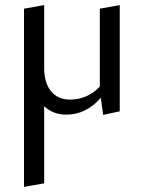

<svg xmlns="http://www.w3.org/2000/svg" viewBox="-20 -443 564 752"><path d="M371 -409 449 -423V-7L384 7L375 -60Q317 6 240 6Q188 6 153 -27V275L74 289V-409L153 -423V-177Q153 -119 179.5 -86Q206 -53 254 -53Q323 -53 371 -104Z"/></svg>

Font: EauTest Medium
Style: Italic
Weight: 500
Italic angle: -12°
Designer: Christian Thalmann (Catharsis Fonts)
Version: Version 0.001;PS 000.001;hotconv 1.0.88;makeotf.lib2.5.64775